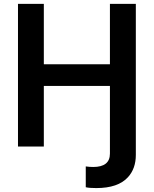

<svg xmlns="http://www.w3.org/2000/svg" viewBox="-20 -747 784 979"><path d="M470.9 212Q435.7 212 417.3 207.7V101.6Q427.2 103 436.6 103.7Q446 104.4 455.3 104.4Q540.5 104.4 540.5 36.2V-308.9H203.5V0H71.7V-727.3H203.5V-419.4H540.5V-727.3H672.6V43Q672.6 112.2 632.8 156.2Q582.4 212 470.9 212Z"/></svg>

Font: Linik Sans SemiBold
Style: Regular
Weight: 600
Designer: Fonts by Rasmus Andersson / Changes by Cristiano Sobral with parts from Marc Monis
Foundry: rsms
Version: Version 3.020; ttfautohint (v1.6)